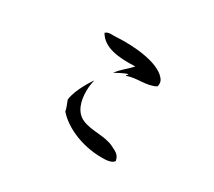

<svg xmlns="http://www.w3.org/2000/svg" viewBox="-124 -897 1248 1122"><g transform="rotate(30 500.0 -336.5)"><path d="M729 -533C735 -556 730 -573 716 -588C657 -655 494 -670 371 -662C347 -660 321 -667 304 -649C348 -573 448 -564 558 -569C529 -534 490 -510 465 -472C465 -472 515 -502 546 -510C547 -503 532 -497 539 -494C599 -518 670 -500 729 -533ZM736 -33C728 -73 705 -81 671 -98C608 -129 523 -114 458 -143C401 -168 381 -235 382 -305C382 -330 386 -354 391 -378C391 -378 321 -279 313 -204C321 -180 330 -166 336 -136C404 -58 539 -3 678 -10C698 -11 725 -16 736 -33Z"/></g></svg>

Font: Yuji Syuku Std R
Style: Regular
Weight: 400
Designer: Kataoka Yuji
Foundry: Kinuta Font Factory
Version: Version 3.000;hotconv 1.0.111;makeotfexe 2.5.65597